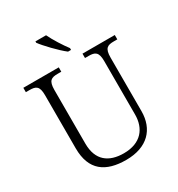

<svg xmlns="http://www.w3.org/2000/svg" viewBox="-216 -1070 1131 1220"><g transform="rotate(-30 350.0 -460.5)"><path d="M375 -771H397V-784C368 -822 327 -886 306 -931H228V-921C253 -886 328 -807 375 -771ZM352 10C509 10 590 -79 590 -210V-603C590 -672 613 -682 660 -682H685V-714H448V-682H474C520 -682 544 -672 544 -605V-212C544 -111 487 -34 360 -34C251 -34 178 -86 178 -210V-603C178 -672 201 -682 248 -682H274V-714H14V-682H40C87 -682 110 -672 110 -605V-215C110 -52 203 10 352 10Z"/></g></svg>

Font: Noto Serif Tamil Light
Style: Italic
Weight: 300
Italic angle: -12°
Designer: Indian Type Foundry, Tom Grace, and the Monotype Design Team
Foundry: Monotype Imaging Inc.
Version: Version 2.003